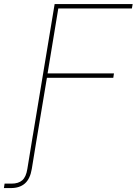

<svg xmlns="http://www.w3.org/2000/svg" viewBox="-93 -748 692 972"><path d="M-73.2 204.1 -69.8 181.6Q-60.5 181.6 -50.8 181.6Q-41 181.6 -34.7 181.6Q0.5 181.6 19.8 164.6Q39.1 147.5 45.4 107.4L73.2 -62.5H95.7L67.9 107.4Q59.6 157.2 33.2 180.7Q6.8 204.1 -38.1 204.1Q-44.4 204.1 -54.7 204.1Q-64.9 204.1 -73.2 204.1ZM63 0 183.6 -727.5H578.6L574.7 -705.1H202.1L147.9 -376.5H483.9L480.5 -354H144.5L85.4 0Z"/></svg>

Font: Inter 17pt Thin
Style: Italic
Weight: 250
Italic angle: -9.3988°
Version: Version 4.001;git-66647c0bb